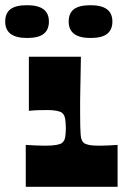

<svg xmlns="http://www.w3.org/2000/svg" viewBox="-69 -718 493 738"><path d="M30 0V-161Q47 -160 64.5 -159Q82 -158 104 -158Q132 -158 148 -161Q164 -164 170 -169Q175 -173 178 -179.5Q181 -186 182 -193.5Q183 -201 183.5 -209Q184 -217 184 -225Q184 -233 183.5 -241.5Q183 -250 182 -258Q181 -266 178 -273Q175 -280 170 -284Q164 -289 149.5 -292Q135 -295 113 -295Q93 -295 77 -294.5Q61 -294 42 -292V-500H242Q241 -446 240.5 -415Q240 -384 239.5 -365Q239 -346 239 -328Q239 -310 239 -283Q239 -253 239.5 -233Q240 -213 241 -200.5Q242 -188 245 -180.5Q248 -173 253 -169Q259 -164 272.5 -161Q286 -158 314 -158Q332 -158 349.5 -159Q367 -160 383 -161V0ZM35 -572Q-49 -572 -49 -635Q-49 -667 -29 -682.5Q-9 -698 35 -698Q77 -698 98 -682.5Q119 -667 119 -635Q119 -604 99 -588Q79 -572 35 -572ZM279 -572Q195 -572 195 -635Q195 -667 215 -682.5Q235 -698 279 -698Q321 -698 342 -682.5Q363 -667 363 -635Q363 -604 343 -588Q323 -572 279 -572Z"/></svg>

Font: Ojuju ExtraLight ExtraBold
Style: Regular
Weight: 800
Version: Version 1.000